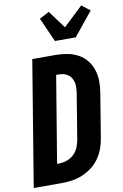

<svg xmlns="http://www.w3.org/2000/svg" viewBox="-105 -1050 713 1109"><g transform="rotate(-10 251.0 -495.5)"><path d="M0 0 121 -735H259Q294 -735 327.5 -728.5Q361 -722 389.5 -706.5Q418 -691 438.5 -665.5Q459 -640 469 -609Q479 -578 479.5 -543.5Q480 -509 474 -474L431 -212Q426 -182 415 -153Q404 -124 385.5 -98Q367 -72 340.5 -52.5Q314 -33 285 -21Q256 -9 226 -4.5Q196 0 166 0ZM157 -114H166Q189 -114 212.5 -121.5Q236 -129 254.5 -146Q273 -163 282.5 -185.5Q292 -208 296 -231L339 -493Q343 -516 342.5 -539Q342 -562 331.5 -581.5Q321 -601 301.5 -611Q282 -621 259 -621H241ZM268 -815 205 -957 262 -987 339 -883 453 -991 502 -953 390 -815Z"/></g></svg>

Font: Iosevka SS18 Heavy
Style: Italic
Weight: 900
Italic angle: -9°
Monospace: yes
Designer: Belleve Invis
Foundry: Belleve Invis
Version: Version 25.1.1; ttfautohint (v1.8.4)